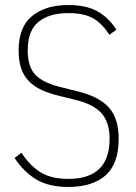

<svg xmlns="http://www.w3.org/2000/svg" viewBox="-20 -730 541 762"><path d="M251 12Q173 12 123 -18.5Q73 -49 38 -103L65 -124Q98 -73 140.5 -46.5Q183 -20 251 -20Q415 -20 415 -179Q415 -245 382.5 -281Q350 -317 278 -334L217 -349Q175 -359 144 -373.5Q113 -388 93 -409.5Q73 -431 63.5 -460.5Q54 -490 54 -530Q54 -623 107.5 -666.5Q161 -710 251 -710Q324 -710 368.5 -684Q413 -658 442 -612L414 -592Q386 -636 350 -657Q314 -678 251 -678Q175 -678 132.5 -643Q90 -608 90 -530Q90 -464 121.5 -432Q153 -400 226 -383L286 -368Q373 -347 412 -303.5Q451 -260 451 -179Q451 -80 399 -34Q347 12 251 12Z"/></svg>

Font: IBM Plex Sans Cond ExtLt
Style: Regular
Weight: 200
Width: 3
Designer: Mike Abbink, Paul van der Laan, Pieter van Rosmalen
Foundry: Bold Monday
Version: Version 1.3